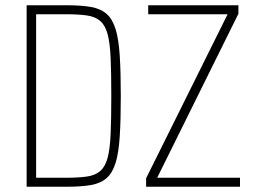

<svg xmlns="http://www.w3.org/2000/svg" viewBox="-20 -708 961 728"><path d="M81 0V-688H235Q289 -688 325.5 -681.5Q362 -675 384.5 -655Q407 -635 418.5 -597Q430 -559 434 -497.5Q438 -436 438 -344Q438 -252 434 -190.5Q430 -129 418.5 -91Q407 -53 384.5 -33Q362 -13 325.5 -6.5Q289 0 235 0ZM117 -34H228Q277 -34 309 -38.5Q341 -43 360 -59.5Q379 -76 388 -109.5Q397 -143 399.5 -200Q402 -257 402 -344Q402 -431 399.5 -488Q397 -545 388 -578.5Q379 -612 360 -628.5Q341 -645 309 -649.5Q277 -654 228 -654H117ZM534 0V-32L843 -654H542V-688H884V-656L576 -34H890V0Z"/></svg>

Font: Saira Condensed Thin
Style: Regular
Weight: 250
Width: 3
Designer: Hector Gatti with collaboration of the Omnibus-Type team
Foundry: Omnibus-Type
Version: Version 1.101